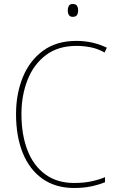

<svg xmlns="http://www.w3.org/2000/svg" viewBox="-20 -928 581 958"><path d="M361 -699Q270 -699 209 -653Q148 -607 117.5 -529.5Q87 -452 87 -359Q87 -256 117 -178.5Q147 -101 206 -58Q265 -15 350 -15Q399 -15 437.5 -23.5Q476 -32 504 -44V-19Q476 -7 437 1.5Q398 10 350 10Q257 10 192 -36Q127 -82 93.5 -165Q60 -248 60 -359Q60 -460 94 -543Q128 -626 195 -675Q262 -724 361 -724Q443 -724 513 -690L502 -666Q466 -686 430.5 -692.5Q395 -699 361 -699ZM343 -908Q360 -908 365 -898Q370 -888 370 -876Q370 -863 364.5 -853.5Q359 -844 343 -844Q329 -844 323.5 -853.5Q318 -863 318 -876Q318 -888 323 -898Q328 -908 343 -908Z"/></svg>

Font: Noto Sans Lao Looped SemiCondensed Thin
Style: Regular
Weight: 100
Width: 4
Designer: Mark Frömberg, Ben Mitchell
Foundry: The Fontpad Ltd
Version: Version 1.002; ttfautohint (v1.8.4.7-5d5b)